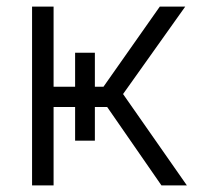

<svg xmlns="http://www.w3.org/2000/svg" viewBox="-20 -559 597 579"><path d="M76.7 0V-539.1H141.6V-297.4H292L461.9 -539.1H538.6L351.1 -275.4L543.5 0H466.8L303.2 -236.3H141.6V0ZM206.5 -399.9H266.1V-134.8H206.5Z"/></svg>

Font: Inter 20pt Light
Style: Regular
Weight: 300
Version: Version 4.001;git-66647c0bb